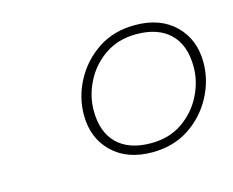

<svg xmlns="http://www.w3.org/2000/svg" viewBox="-56 -751 548 452"><g transform="rotate(-15 218.0 -525.0)"><path d="M303 -675Q364.5 -675 400.5 -639.8Q436.5 -604.5 436.5 -548.5Q436.5 -505 415.2 -465.2Q394 -425.5 355.8 -400.2Q317.5 -375 266 -375Q204.5 -375 168.5 -410.2Q132.5 -445.5 132.5 -501.5Q132.5 -545 153.8 -584.8Q175 -624.5 213.2 -649.8Q251.5 -675 303 -675ZM268.5 -396.5Q313 -396.5 345 -418.5Q377 -440.5 394.2 -474.5Q411.5 -508.5 411.5 -544.5Q411.5 -597 382.8 -625.2Q354 -653.5 300.5 -653.5Q256.5 -653.5 224.2 -631.5Q192 -609.5 174.8 -575.5Q157.5 -541.5 157.5 -505.5Q157.5 -453 186.2 -424.8Q215 -396.5 268.5 -396.5Z"/></g></svg>

Font: Newsreader Text ExtraLight
Style: Italic
Weight: 275
Italic angle: -17°
Designer: Hugues Gentile
Foundry: Production Type
Version: Version 1.001